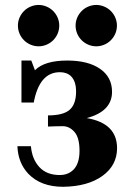

<svg xmlns="http://www.w3.org/2000/svg" viewBox="-20 -737 525 764"><path d="M231.4 6.3Q142.1 6.3 92.3 -45.9Q51.8 -89.4 49.3 -155.3H103Q107.4 -104 136.5 -72.3Q165.5 -40.5 217.8 -40.5Q251 -40.5 272.5 -62Q296.4 -86.4 296.4 -136.7Q296.4 -189 276.4 -211.9Q256.3 -234.9 229.5 -234.9Q205.6 -234.9 170.9 -233.4V-277.8Q231.9 -277.8 257.3 -300.3Q282.7 -322.8 282.7 -372.6Q282.7 -413.6 262.7 -433.6Q246.1 -449.7 218.3 -449.7Q136.7 -449.7 114.3 -329.1H65.4V-496.1H104.5L119.1 -457.5Q157.2 -496.1 247.6 -496.1Q330.6 -496.1 378.2 -463.1Q425.8 -430.2 425.8 -371.6Q425.8 -293.9 325.2 -267.1Q445.8 -246.6 445.8 -147.5Q445.8 -79.1 387.7 -37.1Q329.6 4.9 231.4 6.3ZM133.8 -552.7Q117.2 -552.7 102.1 -559.1Q86.9 -565.4 75.4 -576.9Q64 -588.4 57.6 -603.5Q51.3 -618.7 51.3 -635.3Q51.3 -651.4 57.6 -666.5Q64 -681.6 75.4 -693.1Q86.9 -704.6 102.1 -710.9Q117.2 -717.3 133.8 -717.3Q149.9 -717.3 165 -710.9Q180.2 -704.6 191.7 -693.1Q203.1 -681.6 209.5 -666.5Q215.8 -651.4 215.8 -635.3Q215.8 -618.7 209.5 -603.5Q203.1 -588.4 191.7 -576.9Q180.2 -565.4 165 -559.1Q149.9 -552.7 133.8 -552.7ZM363.3 -552.7Q346.7 -552.7 331.5 -559.1Q316.4 -565.4 304.9 -576.9Q293.5 -588.4 287.1 -603.5Q280.8 -618.7 280.8 -635.3Q280.8 -651.4 287.1 -666.5Q293.5 -681.6 304.9 -693.1Q316.4 -704.6 331.5 -710.9Q346.7 -717.3 363.3 -717.3Q379.4 -717.3 394.5 -710.9Q409.7 -704.6 421.1 -693.1Q432.6 -681.6 439 -666.5Q445.3 -651.4 445.3 -635.3Q445.3 -618.7 439 -603.5Q432.6 -588.4 421.1 -576.9Q409.7 -565.4 394.5 -559.1Q379.4 -552.7 363.3 -552.7Z"/></svg>

Font: Munson
Style: Bold
Weight: 700
Designer: Paul James MIller
Foundry: High-Logic / Made with FontCreator
Version: Version 2.10;May 5, 2019;FontCreator 11.5.0.2430 64-bit